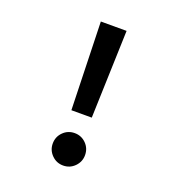

<svg xmlns="http://www.w3.org/2000/svg" viewBox="-129 -802 844 917"><g transform="rotate(20 293.0 -344.0)"><path d="M240.2 -252 227.5 -698.2H358.4L343.8 -252ZM293 9.8Q258.8 9.8 234.9 -14.4Q210.9 -38.6 210.9 -72.3Q210.9 -106.9 234.9 -130.9Q258.8 -154.8 293 -154.8Q327.1 -154.8 351.1 -130.9Q375 -106.9 375 -72.3Q375 -38.6 351.1 -14.4Q327.1 9.8 293 9.8Z"/></g></svg>

Font: CaskaydiaCove NF SemiBold
Style: Regular
Weight: 600
Designer: Aaron Bell
Foundry: Saja Typeworks
Version: Version 2111.001; VTT 6.35;Nerd Fonts 3.2.1